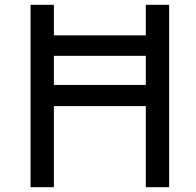

<svg xmlns="http://www.w3.org/2000/svg" viewBox="-20 -778 815 798"><path d="M683 -758V0H586V-337H204V0H107V-758H204V-631H586V-758ZM586 -425V-546H204V-425Z"/></svg>

Font: Biryani
Style: Regular
Weight: 400
Designer: Dan Reynolds and Mathieu Reguer
Foundry: Dan Reynolds and Mathieu Reguer
Version: Version 1.004; ttfautohint (v1.1) -l 5 -r 5 -G 72 -x 0 -D la